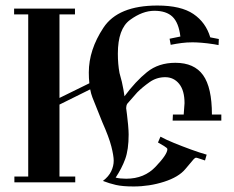

<svg xmlns="http://www.w3.org/2000/svg" viewBox="-20 -659 846 694"><path d="M560 -165Q580 -154 609.5 -142Q639 -130 670.5 -118.5Q702 -107 727 -100L721 -79Q712 -82 701.5 -85.5Q691 -89 689 -89Q685 -89 680 -83.5Q675 -78 650 -48Q626 -19 573 -2Q520 15 463 15Q423 15 399 9.5Q375 4 352 -5Q373 -21 382 -40Q391 -59 391 -78Q391 -96 382.5 -129.5Q374 -163 350 -217Q328 -273 314 -307Q309 -320 306 -336L195 -281V-21H252V0H32V-21H82V-607H31V-628H251V-607H195V-305L303 -358Q301 -376 301 -397Q301 -479 354 -559Q407 -639 549 -639Q634 -639 679 -608.5Q724 -578 740 -524L771 -518L770 -496L754 -499Q728 -503 708.5 -504.5Q689 -506 676 -506Q655 -506 636 -503.5Q617 -501 597 -497L593 -519L632 -527Q626 -577 603.5 -598.5Q581 -620 538 -620Q495 -620 450 -587Q406 -555 406 -465Q406 -427 412 -395Q417 -378 420.5 -363Q424 -348 426 -336L430 -311Q470 -365 511.5 -398.5Q553 -432 614 -432Q682 -432 714 -387.5Q746 -343 746 -245H780V-223H604L605 -245H644L647 -286Q647 -332 627.5 -356Q608 -380 577 -380Q546 -380 520.5 -362Q495 -344 476 -325L440 -284Q436 -277 436 -268L439 -245Q441 -231 443 -208Q445 -185 445 -173Q445 -118 432.5 -84Q420 -50 398 -17Q414 -13 436 -13Q502 -13 543 -57Q585 -101 585 -120Q585 -124 572.5 -131.5Q560 -139 551 -144Z"/></svg>

Font: Pochaevsk
Style: Regular
Weight: 400
Version: Version 1.210; ttfautohint (v1.8.4.7-5d5b)